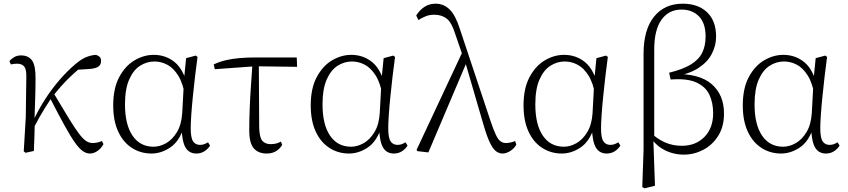

<svg xmlns="http://www.w3.org/2000/svg" viewBox="-20 -820 4605 1043"><path d="M119 10 109 2 120 -183 123 -402Q124 -442 112 -458Q100 -474 72 -474Q63 -474 55 -473Q47 -472 39 -470L31 -488Q41 -500 57 -509.5Q73 -519 94 -519Q135 -519 154.5 -491Q174 -463 173 -393Q173 -339 171 -279.5Q169 -220 167 -161L169 -158Q168 -118 167 -78.5Q166 -39 164 0ZM158 -116 144 -145H152L158 -158Q187 -222 224.5 -280Q262 -338 304.5 -387Q347 -436 390 -472Q424 -501 451.5 -511Q479 -521 501 -522Q512 -519 520.5 -512Q529 -505 529 -488Q529 -467 512.5 -457Q496 -447 462 -445L381 -440L448 -476Q401 -441 356.5 -398Q312 -355 266 -296L260 -289Q241 -260 226 -236.5Q211 -213 195.5 -185.5Q180 -158 158 -116ZM468 14Q449 14 430 1Q411 -12 387.5 -45Q364 -78 331 -137.5Q298 -197 250 -291L272 -313Q322 -229 354.5 -176Q387 -123 409 -94Q431 -65 448 -54Q465 -43 484 -43Q498 -43 511.5 -46.5Q525 -50 534 -54L542 -37Q529 -13 509 0.5Q489 14 468 14Z M803 14Q744 14 696.5 -16.5Q649 -47 622 -105.5Q595 -164 595 -247Q595 -340 627.5 -401Q660 -462 710.5 -492Q761 -522 815 -522Q881 -522 929.5 -482Q978 -442 1000 -349H1008L986 -296Q974 -368 948 -409.5Q922 -451 888.5 -468.5Q855 -486 819 -486Q777 -486 740.5 -462.5Q704 -439 681.5 -387.5Q659 -336 659 -253Q659 -143 700 -83Q741 -23 814 -23Q848 -23 882 -42Q916 -61 941 -102Q966 -143 970 -207L980 -393L991 -504L1043 -518L1053 -511Q1046 -461 1039.5 -404.5Q1033 -348 1027.5 -293.5Q1022 -239 1019 -194.5Q1016 -150 1016 -123Q1016 -71 1029 -52Q1042 -33 1066 -33Q1080 -33 1090 -37Q1100 -41 1110 -47L1121 -29Q1109 -10 1090 2Q1071 14 1047 14Q1008 14 988.5 -17.5Q969 -49 966 -128H978Q954 -52 905 -19Q856 14 803 14Z M1147 -444 1141 -470Q1173 -485 1207 -493Q1241 -501 1282 -504.5Q1323 -508 1376 -508H1592L1594 -457L1366 -460ZM1429 14Q1383 14 1358.5 -14.5Q1334 -43 1334 -111Q1334 -170 1336.5 -232.5Q1339 -295 1343.5 -358Q1348 -421 1352 -481H1386L1388 -125Q1390 -71 1406 -54Q1422 -37 1450 -37Q1467 -37 1480.5 -40.5Q1494 -44 1506 -51L1513 -33Q1500 -11 1479 1.5Q1458 14 1429 14Z M1876 14Q1817 14 1769.5 -16.5Q1722 -47 1695 -105.5Q1668 -164 1668 -247Q1668 -340 1700.5 -401Q1733 -462 1783.5 -492Q1834 -522 1888 -522Q1954 -522 2002.5 -482Q2051 -442 2073 -349H2081L2059 -296Q2047 -368 2021 -409.5Q1995 -451 1961.5 -468.5Q1928 -486 1892 -486Q1850 -486 1813.5 -462.5Q1777 -439 1754.5 -387.5Q1732 -336 1732 -253Q1732 -143 1773 -83Q1814 -23 1887 -23Q1921 -23 1955 -42Q1989 -61 2014 -102Q2039 -143 2043 -207L2053 -393L2064 -504L2116 -518L2126 -511Q2119 -461 2112.5 -404.5Q2106 -348 2100.5 -293.5Q2095 -239 2092 -194.5Q2089 -150 2089 -123Q2089 -71 2102 -52Q2115 -33 2139 -33Q2153 -33 2163 -37Q2173 -41 2183 -47L2194 -29Q2182 -10 2163 2Q2144 14 2120 14Q2081 14 2061.5 -17.5Q2042 -49 2039 -128H2051Q2027 -52 1978 -19Q1929 14 1876 14Z M2247 1 2243 -6 2495 -544 2518 -489 2307 8ZM2710 14Q2693 14 2676.5 3Q2660 -8 2643.5 -40.5Q2627 -73 2608 -137L2506 -487L2503 -490L2453 -635Q2434 -697 2407 -718.5Q2380 -740 2339 -740Q2314 -740 2293.5 -732Q2273 -724 2253 -711L2241 -736Q2261 -767 2287 -783.5Q2313 -800 2346 -800Q2391 -800 2423 -768Q2455 -736 2478 -663L2646 -159Q2662 -112 2674 -87Q2686 -62 2699 -52.5Q2712 -43 2728 -43Q2737 -43 2751 -45.5Q2765 -48 2778 -54L2785 -35Q2775 -15 2753 -0.5Q2731 14 2710 14Z M3032 14Q2973 14 2925.5 -16.5Q2878 -47 2851 -105.5Q2824 -164 2824 -247Q2824 -340 2856.5 -401Q2889 -462 2939.5 -492Q2990 -522 3044 -522Q3110 -522 3158.5 -482Q3207 -442 3229 -349H3237L3215 -296Q3203 -368 3177 -409.5Q3151 -451 3117.5 -468.5Q3084 -486 3048 -486Q3006 -486 2969.5 -462.5Q2933 -439 2910.5 -387.5Q2888 -336 2888 -253Q2888 -143 2929 -83Q2970 -23 3043 -23Q3077 -23 3111 -42Q3145 -61 3170 -102Q3195 -143 3199 -207L3209 -393L3220 -504L3272 -518L3282 -511Q3275 -461 3268.5 -404.5Q3262 -348 3256.5 -293.5Q3251 -239 3248 -194.5Q3245 -150 3245 -123Q3245 -71 3258 -52Q3271 -33 3295 -33Q3309 -33 3319 -37Q3329 -41 3339 -47L3350 -29Q3338 -10 3319 2Q3300 14 3276 14Q3237 14 3217.5 -17.5Q3198 -49 3195 -128H3207Q3183 -52 3134 -19Q3085 14 3032 14Z M3469 196 3476 -5V-527Q3476 -659 3533 -729.5Q3590 -800 3689 -800Q3772 -800 3821 -753.5Q3870 -707 3870 -621Q3870 -572 3846.5 -527Q3823 -482 3772.5 -449.5Q3722 -417 3642 -405V-418Q3779 -421 3846 -363Q3913 -305 3913 -203Q3913 -132 3881.5 -82Q3850 -32 3800 -6Q3750 20 3695 20Q3637 20 3587 -6.5Q3537 -33 3505 -88H3503L3512 -101Q3552 -64 3593.5 -46Q3635 -28 3684 -28Q3759 -28 3806.5 -76Q3854 -124 3854 -205Q3854 -262 3833.5 -305.5Q3813 -349 3763 -372Q3713 -395 3623 -388L3615 -425Q3689 -443 3732.5 -469.5Q3776 -496 3794.5 -533.5Q3813 -571 3813 -622Q3813 -694 3777 -731Q3741 -768 3682 -768Q3613 -768 3573.5 -713Q3534 -658 3534 -551V-74L3529 -66L3538 189L3481 203Z M4223 14Q4164 14 4116.5 -16.5Q4069 -47 4042 -105.5Q4015 -164 4015 -247Q4015 -340 4047.5 -401Q4080 -462 4130.5 -492Q4181 -522 4235 -522Q4301 -522 4349.5 -482Q4398 -442 4420 -349H4428L4406 -296Q4394 -368 4368 -409.5Q4342 -451 4308.5 -468.5Q4275 -486 4239 -486Q4197 -486 4160.5 -462.5Q4124 -439 4101.5 -387.5Q4079 -336 4079 -253Q4079 -143 4120 -83Q4161 -23 4234 -23Q4268 -23 4302 -42Q4336 -61 4361 -102Q4386 -143 4390 -207L4400 -393L4411 -504L4463 -518L4473 -511Q4466 -461 4459.5 -404.5Q4453 -348 4447.5 -293.5Q4442 -239 4439 -194.5Q4436 -150 4436 -123Q4436 -71 4449 -52Q4462 -33 4486 -33Q4500 -33 4510 -37Q4520 -41 4530 -47L4541 -29Q4529 -10 4510 2Q4491 14 4467 14Q4428 14 4408.5 -17.5Q4389 -49 4386 -128H4398Q4374 -52 4325 -19Q4276 14 4223 14Z"/></svg>

Font: Noto Serif SC ExtraLight
Style: Regular
Weight: 200
Designer: Ryoko NISHIZUKA 西塚涼子 (kana & ideographs); Frank Grießhammer (Latin, Greek & Cyrillic); Wenlong ZHANG 张文龙 (bopomofo); San
Foundry: Adobe
Version: Version 2.002-H1;hotconv 1.1.0;makeotfexe 2.6.0